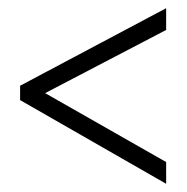

<svg xmlns="http://www.w3.org/2000/svg" viewBox="-20 -588 455 468"><path d="M385 -140 29 -344V-379L385 -568V-515L90 -361L385 -193Z"/></svg>

Font: Noto Sans Hebrew ExtraCondensed Light
Style: Regular
Weight: 300
Width: 2
Designer: Monotype Design Team
Foundry: Monotype Imaging Inc.
Version: Version 2.004; ttfautohint (v1.8.4.7-5d5b)